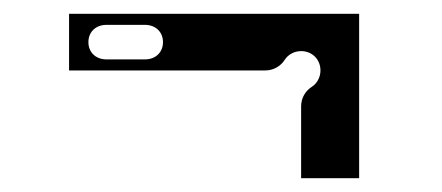

<svg xmlns="http://www.w3.org/2000/svg" viewBox="-20 -381 640 278"><path d="M416 -227V-123H500V-361H80V-279H364C376 -279 386 -285 392 -294C397 -302 406 -307 416 -307C432 -307 444 -295 444 -279C444 -269 439 -260 431 -255C422 -249 416 -239 416 -227ZM108 -320C108 -335 119 -345 134 -345H190C205 -345 216 -335 216 -320C216 -305 205 -295 190 -295H134C119 -295 108 -305 108 -320Z"/></svg>

Font: Apfel Grotezk Brukt
Style: Regular
Weight: 300
Designer: Luigi Gorlero
Foundry: © 2023, Luigi Gorlero & Collletttivo
Version: Version 2.000;Glyphs 3.2 (3217)